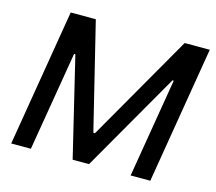

<svg xmlns="http://www.w3.org/2000/svg" viewBox="-103 -855 1105 984"><g transform="rotate(15 449.0 -363.5)"><path d="M155.2 -727.3 34.4 0H138.8L226.9 -526.6H233.7L360.1 -1.1H447.1L748.9 -526.3H755.7L668 0H772.4L893.1 -727.3H759.9L435.4 -161.9H426.8L288.4 -727.3Z"/></g></svg>

Font: Margiela Sans Medium
Style: Italic
Weight: 500
Italic angle: -9.39999°
Designer: Stefan Endress, Andreas Faust
Version: Version 1.100;FEAKit 1.0